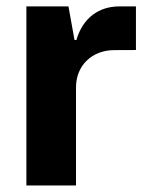

<svg xmlns="http://www.w3.org/2000/svg" viewBox="-20 -565 449 585"><path d="M60.4 0H211.6V-299C211.6 -365.8 260.7 -411.9 327.4 -412.3L394.2 -412.6V-545.5H343.8C281.2 -545.5 232.6 -510.7 212.7 -443.2H207L188.6 -545.5H60.4Z"/></svg>

Font: GiG Sans
Style: Bold
Weight: 700
Designer: Andreas Faust
Version: Version 1.100;FEAKit 1.0